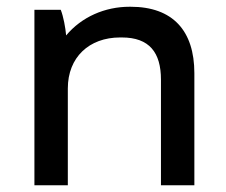

<svg xmlns="http://www.w3.org/2000/svg" viewBox="-20 -549 670 569"><path d="M82 0H181V-287C181 -379 244 -438 336 -438H341C423 -438 457 -393 457 -313V0H556V-332C556 -458 492 -529 367 -529H364C291 -529 222 -499 176 -444C174 -467 168 -500 160 -520H82Z"/></svg>

Font: Fixel Display Medium
Style: Regular
Weight: 500
Designer: AlfaBravo + MacPaw
Foundry: Kyrylo Tkachov, Marchela Mozhyna, Serhii Makarenko, Maria Weinstein, Zakhar Kryvoshyya
Version: Version 1.211